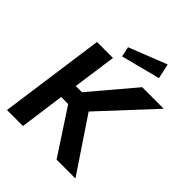

<svg xmlns="http://www.w3.org/2000/svg" viewBox="-260 -1120 1273 1273"><g transform="rotate(45 377.0 -483.5)"><path d="M490 0H667L415 -376L754 -741H552L293 -435H235L278 -741H128L25 0H175L218 -315H284ZM298 -862 313 -791 588 -862 565 -967Z"/></g></svg>

Font: Cheyenne Sans
Style: Bold Italic
Weight: 700
Italic angle: -8.13011°
Designer: The Public Sans project authors (U.S. Web Design System), Libre Franklin designed by Pablo Impallari and Rodrigo Fuenzal
Foundry: The Cheyenne Sans Project Authors
Version: Version 2.007